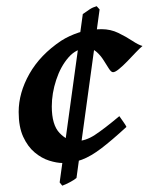

<svg xmlns="http://www.w3.org/2000/svg" viewBox="-20 -566 471 608"><path d="M431.2 -420.4Q422.9 -413.6 409.9 -399.9Q397 -386.2 383.1 -371.8Q369.1 -357.4 356.9 -347.4Q344.7 -337.4 337.9 -337.4Q332 -337.4 324.7 -348.9Q317.4 -360.4 308.1 -375.2Q298.8 -390.1 285.9 -401.6Q272.9 -413.1 255.9 -413.1Q222.2 -413.1 197 -384.3Q171.9 -355.5 158 -313Q144 -270.5 144 -229Q144 -170.4 168.7 -144.8Q193.4 -119.1 220.7 -119.1Q250.5 -119.1 280 -138.4Q309.6 -157.7 357.9 -198.2Q361.8 -192.4 370.4 -180.4Q378.9 -168.5 380.4 -164.1Q333.5 -121.1 300.8 -96.2Q268.1 -71.3 239.7 -60.5Q211.4 -49.8 178.7 -49.8Q159.7 -49.8 135.7 -57.4Q111.8 -64.9 89.8 -83.3Q67.9 -101.6 53.5 -132.8Q39.1 -164.1 39.1 -211.4Q39.1 -272 73.2 -332.3Q107.4 -392.6 173.8 -437Q198.2 -452.6 229.7 -463.1Q261.2 -473.6 301.8 -473.6Q330.1 -473.6 354.7 -461.7Q379.4 -449.7 398.9 -436.8Q418.5 -423.8 431.2 -420.4ZM295.4 -536.1 222.2 -2.4Q213.9 4.4 200.9 11.2Q188 18.1 177.2 22L168.9 11.7L242.2 -521.5Q253.9 -529.8 263.9 -536.4Q273.9 -543 286.1 -546.4Z"/></svg>

Font: Dai Banna SIL SemiBold
Style: Italic
Weight: 600
Italic angle: -11°
Designer: Victor Gaultney
Foundry: SIL International
Version: Version 4.000